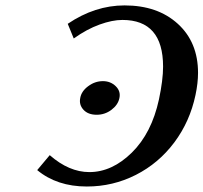

<svg xmlns="http://www.w3.org/2000/svg" viewBox="-20 -678 745 703"><path d="M334 -257.8Q302.2 -257.8 285.4 -276.4Q268.6 -294.9 273.9 -319.8Q278.3 -344.2 303 -362.5Q327.6 -380.9 356.9 -380.9Q384.8 -380.9 403.8 -362.3Q422.9 -343.8 417 -317.9Q411.6 -293.5 387.7 -275.6Q363.8 -257.8 334 -257.8ZM116.2 -55.2 162.1 -109.9Q232.9 -47.9 307.1 -47.9Q390.1 -47.9 462.6 -119.1Q535.2 -190.4 562 -314Q577.1 -385.3 577.1 -434.1Q577.1 -605 428.2 -605Q391.1 -605 344.5 -588.1Q297.9 -571.3 250 -537.1L228 -590.8Q327.6 -658.2 436 -658.2Q557.1 -658.2 631.1 -590.8Q705.1 -523.4 705.1 -411.1Q705.1 -374 695.8 -330.1Q675.3 -232.9 618.2 -156.5Q561 -80.1 477.3 -37.6Q393.6 4.9 297.9 4.9Q188.5 4.9 116.2 -55.2Z"/></svg>

Font: Linear Smooth
Style: Bold Italic
Weight: 700
Designer: Philipp H. Poll, Flanker
Foundry: Philipp H. Poll, reworked by Flanker
Version: Version 1.061 | FøM Fix